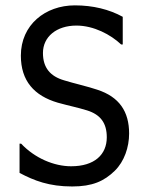

<svg xmlns="http://www.w3.org/2000/svg" viewBox="-20 -674 551 705"><path d="M245.1 10.7C319.3 10.7 362.3 -8.8 401.4 -46.9C436.5 -81.1 454.1 -133.8 454.1 -183.6C454.1 -264.6 418 -318.4 336.9 -344.7C305.7 -355.5 250 -368.2 215.8 -378.9C165 -393.6 137.7 -424.8 137.7 -479.5C137.7 -539.1 187.5 -580.1 260.7 -580.1C324.2 -580.1 386.7 -546.9 424.8 -510.7H430.7V-612.3C380.9 -639.6 321.3 -654.3 254.9 -654.3C146.5 -654.3 56.6 -583 56.6 -469.7C56.6 -377 105.5 -322.3 192.4 -296.9C238.3 -284.2 261.7 -280.3 299.8 -268.6C349.6 -252.9 372.1 -221.7 372.1 -169.9C372.1 -106.4 327.1 -63.5 241.2 -63.5C178.7 -63.5 108.4 -92.8 57.6 -146.5H51.8V-39.1C105.5 -10.7 160.2 10.7 245.1 10.7Z"/></svg>

Font: Sen-gleads
Style: Regular
Weight: 400
Designer: Kosal Sen, Philatype
Foundry: Philatype
Version: Version 1.004; ttfautohint (v1.8.3)